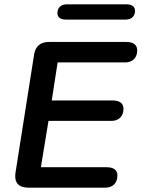

<svg xmlns="http://www.w3.org/2000/svg" viewBox="-20 -863 651 883"><path d="M110 0H464C498 0 520 -20 520 -57C520 -81 502 -94 470 -94H168L203 -307H492C525 -307 548 -327 548 -363C548 -387 530 -401 499 -401H218L245 -576H556C589 -576 611 -596 611 -632C611 -656 594 -670 561 -670H205C167 -670 143 -651 137 -613L51 -67C45 -24 65 0 110 0ZM282 -773H559C585 -773 601 -789 601 -813C601 -832 587 -843 563 -843H286C260 -843 244 -827 244 -802C244 -784 258 -773 282 -773Z"/></svg>

Font: SN Pro Semibold
Style: Italic
Weight: 600
Italic angle: -9°
Designer: Tobias Whetton
Foundry: Supernotes
Version: Version 1.001;Glyphs 3.2 (3249)